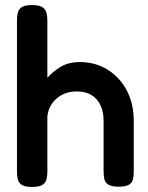

<svg xmlns="http://www.w3.org/2000/svg" viewBox="-20 -728 585 758"><path d="M106 10Q78 10 65.5 1.5Q53 -7 50 -21Q47 -35 47 -51V-648Q47 -665 50.5 -678.5Q54 -692 66.5 -700Q79 -708 107 -708Q135 -708 147.5 -699.5Q160 -691 163.5 -677.5Q167 -664 167 -647V-421Q187 -444 218.5 -463.5Q250 -483 295 -483Q356 -483 404 -453.5Q452 -424 480 -372Q508 -320 508 -250V-50Q508 -34 505 -20.5Q502 -7 489.5 1Q477 9 449 9Q421 9 408 1Q395 -7 392 -20.5Q389 -34 389 -52V-251Q389 -286 377 -312Q365 -338 341.5 -352.5Q318 -367 283 -367Q236 -367 204 -339.5Q172 -312 167 -269V-50Q167 -34 163.5 -20Q160 -6 147.5 2Q135 10 106 10Z"/></svg>

Font: Fredoka Medium
Style: Regular
Weight: 500
Designer: Ben Nathan
Foundry: Milena B. Brandão, Ben Nathan
Version: Version 2.001